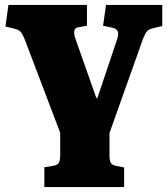

<svg xmlns="http://www.w3.org/2000/svg" viewBox="-20 -536 676 775"><path d="M159 219V139L196 133Q213 130 218 120.5Q223 111 223 85V0L84 -366Q77 -385 71 -396Q65 -407 58 -412Q51 -417 39 -420L2 -429L14 -516H331V-432L296 -426Q283 -424 280 -413Q277 -402 285 -378L369 -140H373L451 -372Q460 -397 455.5 -409Q451 -421 430 -425L396 -432L408 -516H635V-431L602 -423Q584 -420 575 -411.5Q566 -403 555 -373L422 1V91Q422 113 427.5 121.5Q433 130 446 133L481 140V219Z"/></svg>

Font: Literata 18pt ExtraBold
Style: Regular
Weight: 800
Designer: Latin by Veronika Burian and Jose Scaglione. Greek by Irene Vlachou. Cyrillic by Vera Evstafieva.
Foundry: TypeTogether
Version: Version 3.103;gftools[0.9.29]